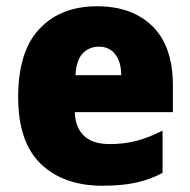

<svg xmlns="http://www.w3.org/2000/svg" viewBox="-20 -583 608 613"><path d="M290 -563Q402 -563 467 -499Q532 -435 532 -310V-225H219Q220 -177 247.5 -150Q275 -123 330 -123Q377 -123 416.5 -133.5Q456 -144 499 -166V-31Q460 -10 415 0Q370 10 307 10Q183 10 110.5 -59.5Q38 -129 38 -273Q38 -419 106 -491Q174 -563 290 -563ZM296 -434Q265 -434 244.5 -413Q224 -392 221 -343H367Q367 -385 348 -409.5Q329 -434 296 -434Z"/></svg>

Font: Noto Sans Lao Looped SemiCondensed Black
Style: Regular
Weight: 900
Width: 4
Designer: Mark Frömberg, Ben Mitchell
Foundry: The Fontpad Ltd
Version: Version 1.002; ttfautohint (v1.8.4.7-5d5b)